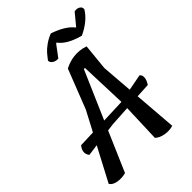

<svg xmlns="http://www.w3.org/2000/svg" viewBox="-269 -1058 1181 1181"><g transform="rotate(-45 321.0 -468.0)"><path d="M534 -853 596 -928Q619 -933 635 -922.5Q651 -912 647 -894Q609 -832 522 -791Q420 -818 382 -871L376 -869L320 -794Q298 -792 281.5 -803Q265 -814 266 -830Q284 -854 298 -870Q312 -886 338.5 -905Q365 -924 397 -936Q493 -903 530 -854ZM495 -348 600 -368Q614 -358 612.5 -336.5Q611 -315 594 -290L501 -285L523 -6Q489 4 452.5 -2.5Q416 -9 395 -29L404 -279L271 -271L224 -265L112 -6Q75 4 40.5 -2.5Q6 -9 -6 -30L110 -250L36 -240Q8 -276 42 -318L149 -322L218 -453L318 -709Q381 -742 448 -735Q475 -732 496 -724L479 -553ZM250 -325 405 -331H406L395 -638L385 -636Z"/></g></svg>

Font: Tillana Medium
Style: Regular
Weight: 500
Designer: Lipi Raval (Devanagari, Latin), Jonny Pinhorn (Latin)
Foundry: Indian Type Foundry
Version: Version 2.003;PS 1.0;hotconv 1.0.79;makeotf.lib2.5.61930; tt